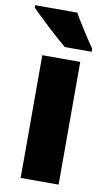

<svg xmlns="http://www.w3.org/2000/svg" viewBox="-101 -809 472 852"><g transform="rotate(10 134.5 -383.0)"><path d="M227 0H56V-553H227ZM176 -766Q187 -746 205 -717.5Q223 -689 240.5 -662Q258 -635 269 -620V-606H148Q134 -618 111.5 -637.5Q89 -657 64.5 -680Q40 -703 19 -723Q-2 -743 -14 -756V-766Z"/></g></svg>

Font: Noto Sans Thai Cond Blk
Style: Regular
Weight: 900
Width: 3
Designer: Monotype Design Team
Foundry: Monotype Imaging Inc.
Version: Version 2.002; ttfautohint (v1.8.4.7-5d5b)